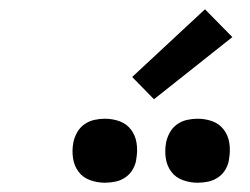

<svg xmlns="http://www.w3.org/2000/svg" viewBox="-20 -1005 540 414"><path d="M406 -611Q390 -611 374.5 -616.5Q359 -622 349.5 -634.5Q340 -647 337.5 -663.5Q335 -680 338 -697Q340 -708 346 -719Q352 -730 362 -737Q372 -744 383.5 -746.5Q395 -749 406 -749Q423 -749 438 -743.5Q453 -738 462.5 -725.5Q472 -713 474.5 -696.5Q477 -680 474 -663Q473 -652 467 -641Q461 -630 451 -623Q441 -616 429.5 -613.5Q418 -611 406 -611ZM206 -611Q190 -611 174.5 -616.5Q159 -622 149.5 -634.5Q140 -647 137.5 -663.5Q135 -680 138 -697Q140 -708 146 -719Q152 -730 162 -737Q172 -744 183.5 -746.5Q195 -749 206 -749Q223 -749 238 -743.5Q253 -738 262.5 -725.5Q272 -713 274.5 -696.5Q277 -680 274 -663Q273 -652 267 -641Q261 -630 251 -623Q241 -616 229.5 -613.5Q218 -611 206 -611ZM312 -791 265 -839 422 -985 481 -925Z"/></svg>

Font: Iosevka Curly Slab MdObl
Style: Regular
Weight: 500
Italic angle: -9°
Monospace: yes
Designer: Belleve Invis
Foundry: Belleve Invis
Version: Version 11.0.0; ttfautohint (v1.8.3)